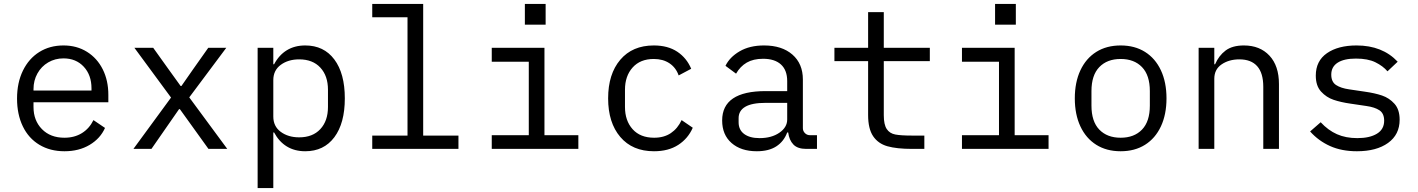

<svg xmlns="http://www.w3.org/2000/svg" viewBox="-20 -760 7240 980"><path d="M67 -257Q67 -338 97 -399.5Q127 -461 180.5 -494.5Q234 -528 304 -528Q372 -528 424 -495.5Q476 -463 504.5 -406Q533 -349 533 -276V-238H151V-214Q151 -145 194 -101Q237 -57 309 -57Q360 -57 398 -80.5Q436 -104 457 -147L516 -107Q492 -53 437.5 -20.5Q383 12 309 12Q236 12 181 -21Q126 -54 96.5 -115Q67 -176 67 -257ZM151 -305V-298H447V-309Q447 -377 407.5 -419.5Q368 -462 304 -462Q261 -462 226 -441.5Q191 -421 171 -385Q151 -349 151 -305Z M661 0 853 -262 666 -516H762L840 -407L902 -321H906L966 -407L1043 -516H1135L946 -263L1140 0H1044L957 -121L898 -203H894L837 -121L753 0Z M1295 -516H1375V-432H1379Q1404 -479 1444 -503.5Q1484 -528 1538 -528Q1633 -528 1686.5 -456.5Q1740 -385 1740 -258Q1740 -131 1686.5 -59.5Q1633 12 1538 12Q1484 12 1444 -12.5Q1404 -37 1379 -84H1375V200H1295ZM1654 -214V-302Q1654 -373 1615 -415Q1576 -457 1507 -457Q1451 -457 1413 -429Q1375 -401 1375 -351V-165Q1375 -115 1413 -87Q1451 -59 1507 -59Q1576 -59 1615 -101Q1654 -143 1654 -214Z M1880 -68H2060V-672H1880V-740H2140V-68H2320V0H1880Z M2490 -70H2679V-445H2490V-516H2759V-70H2932V0H2490ZM2765 -740V-634H2659V-740Z M3084 -258Q3084 -382 3146 -455Q3208 -528 3317 -528Q3389 -528 3437 -496Q3485 -464 3508 -409L3444 -375Q3430 -415 3397 -437Q3364 -459 3317 -459Q3248 -459 3209 -415.5Q3170 -372 3170 -302V-214Q3170 -144 3209 -100.5Q3248 -57 3319 -57Q3369 -57 3404 -80.5Q3439 -104 3459 -147L3516 -108Q3492 -53 3442 -20.5Q3392 12 3318 12Q3208 12 3146 -61Q3084 -134 3084 -258Z M4095 0Q4051 0 4029.5 -22.5Q4008 -45 4003 -84H3998Q3981 -38 3942.5 -13Q3904 12 3843 12Q3762 12 3714 -30Q3666 -72 3666 -145Q3666 -295 3888 -295H3998V-346Q3998 -402 3966 -431Q3934 -460 3875 -460Q3825 -460 3791.5 -440.5Q3758 -421 3737 -384L3683 -424Q3704 -468 3755 -498Q3806 -528 3880 -528Q3971 -528 4024.5 -481.5Q4078 -435 4078 -354V-106Q4078 -91 4088.5 -80.5Q4099 -70 4114 -70H4150V0ZM3998 -150V-235H3888Q3818 -235 3784 -215Q3750 -195 3750 -157V-136Q3750 -97 3778.5 -76Q3807 -55 3857 -55Q3918 -55 3958 -82.5Q3998 -110 3998 -150Z M4491 -172Q4491 -124 4506 -101.5Q4521 -79 4549.5 -73.5Q4578 -68 4635 -68H4698V0H4636Q4557 0 4509.5 -13.5Q4462 -27 4436.5 -65Q4411 -103 4411 -173V-448H4239V-516H4411V-698H4491V-516H4726V-448H4491Z M4890 -70H5079V-445H4890V-516H5159V-70H5332V0H4890ZM5165 -740V-634H5059V-740Z M5466 -258Q5466 -340 5494.5 -401Q5523 -462 5575.5 -495Q5628 -528 5700 -528Q5772 -528 5824.5 -495Q5877 -462 5905.5 -401Q5934 -340 5934 -258Q5934 -176 5905.5 -115Q5877 -54 5824.5 -21Q5772 12 5700 12Q5628 12 5575.5 -21Q5523 -54 5494.5 -115Q5466 -176 5466 -258ZM5849 -221V-295Q5849 -376 5809 -417.5Q5769 -459 5700 -459Q5631 -459 5591 -417.5Q5551 -376 5551 -295V-221Q5551 -140 5591 -98.5Q5631 -57 5700 -57Q5769 -57 5809 -98.5Q5849 -140 5849 -221Z M6098 0V-516H6178V-432H6182Q6201 -476 6235.5 -502Q6270 -528 6329 -528Q6411 -528 6459.5 -476Q6508 -424 6508 -331V0H6428V-317Q6428 -387 6397 -422Q6366 -457 6306 -457Q6253 -457 6215.5 -431.5Q6178 -406 6178 -358V0Z M6667 -89 6721 -136Q6759 -95 6804 -75Q6849 -55 6908 -55Q6971 -55 7008 -77.5Q7045 -100 7045 -144Q7045 -181 7021 -197Q6997 -213 6954 -219L6873 -231Q6824 -238 6787 -250.5Q6750 -263 6723 -292.5Q6696 -322 6696 -374Q6696 -449 6753 -488.5Q6810 -528 6904 -528Q7036 -528 7114 -445L7062 -396Q7039 -423 7000.5 -442Q6962 -461 6901 -461Q6840 -461 6807.5 -440Q6775 -419 6775 -379Q6775 -342 6799.5 -326Q6824 -310 6866 -304L6947 -292Q6997 -285 7034 -272.5Q7071 -260 7097.5 -230.5Q7124 -201 7124 -149Q7124 -73 7065 -30.5Q7006 12 6906 12Q6828 12 6769 -14.5Q6710 -41 6667 -89Z"/></svg>

Font: iA Writer Duo V
Style: Regular
Weight: 400
Designer: Mike Abbink, Paul van der Laan, Pieter van Rosmalen, Oliver Reichenstein
Foundry: Information Architects Inc.
Version: Version 2.000